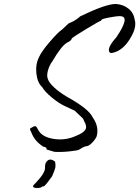

<svg xmlns="http://www.w3.org/2000/svg" viewBox="-20 -714 701 966"><path d="M201 223Q195 223 188.5 227.5Q182 232 166.5 232Q151 232 146 225Q146 218 160 206Q208 155 206.5 130Q205 105 220 93.5Q235 82 257 99Q261 119 257.5 132.5Q254 146 242 173Q236 182 220 202.5Q204 223 201 223ZM562 -694Q600 -692 626.5 -670.5Q653 -649 658 -614Q668 -578 640 -529Q602 -460 546 -448Q536 -446 532 -450Q515 -470 565 -526Q633 -626 591 -632Q580 -635 535.5 -627Q491 -619 491 -614L487 -609Q483 -610 413 -567.5Q343 -525 341 -520Q339 -509 318 -500Q288 -482 245 -408Q228 -385 221 -358.5Q214 -332 221 -316Q226 -299 252 -274.5Q278 -250 317 -227Q427 -166 446 -124Q480 -76 466 -27Q458 -10 441 6.5Q424 23 412 22Q403 24 393.5 29.5Q384 35 378 39Q372 43 330.5 47.5Q289 52 254 50L214 38Q216 33 212 29Q208 25 198 24Q154 -4 138 -47Q130 -62 131 -65.5Q132 -69 143 -74Q154 -81 159.5 -78.5Q165 -76 173 -59Q192 -24 251 -15Q310 -6 364 -31Q401 -46 410 -62.5Q419 -79 403 -105Q400 -116 394 -121Q376 -139 356 -157Q334 -167 304.5 -181Q275 -195 239.5 -224.5Q204 -254 192 -276Q168 -298 163 -344.5Q158 -391 177 -428Q189 -455 230 -503Q271 -551 293 -566L325 -596Q326 -597 336 -601Q361 -611 384 -632Q512 -694 562 -694Z"/></svg>

Font: Caveat
Style: Regular
Weight: 400
Designer: Pablo Impallari
Foundry: Creative Lab NY
Version: Version 1.096; ttfautohint (v1.3)